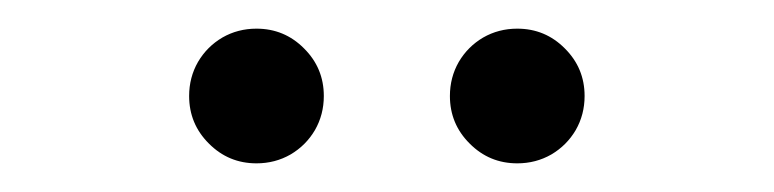

<svg xmlns="http://www.w3.org/2000/svg" viewBox="-20 -695 540 134"><path d="M159 -581Q139.5 -581 125.8 -594.8Q112 -608.5 112 -628Q112 -641 118.2 -651.8Q124.5 -662.5 135.2 -668.8Q146 -675 159 -675Q178.5 -675 192.2 -661.2Q206 -647.5 206 -628Q206 -615 199.8 -604.2Q193.5 -593.5 182.8 -587.2Q172 -581 159 -581ZM341 -581Q321.5 -581 307.8 -594.8Q294 -608.5 294 -628Q294 -641 300.2 -651.8Q306.5 -662.5 317.2 -668.8Q328 -675 341 -675Q360.5 -675 374.2 -661.2Q388 -647.5 388 -628Q388 -615 381.8 -604.2Q375.5 -593.5 364.8 -587.2Q354 -581 341 -581Z"/></svg>

Font: Geologica Thin Roman Thin
Style: Regular
Weight: 250
Version: Version 1.010;gftools[0.9.28]